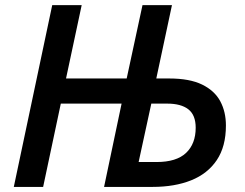

<svg xmlns="http://www.w3.org/2000/svg" viewBox="-20 -734 961 754"><path d="M34.2 0 185.1 -713.9H300.8L239.3 -425.8H477.5L539.6 -713.9H655.3L593.8 -425.8H644.5Q724.6 -425.8 773.7 -401.9Q822.8 -377.9 845 -336.4Q867.2 -294.9 867.2 -241.2Q867.2 -158.7 831.3 -105.2Q795.4 -51.8 730.7 -25.9Q666 0 579.6 0H388.7L457.5 -327.1H218.8L149.4 0ZM524.4 -97.7H594.7Q672.9 -97.7 710.7 -133.5Q748.5 -169.4 748.5 -232.4Q748.5 -282.2 719.7 -304.7Q690.9 -327.1 636.7 -327.1H574.2Z"/></svg>

Font: Open Sans SemiBold
Style: Italic
Weight: 600
Italic angle: -12°
Designer: Monotype Design Team
Foundry: Monotype Imaging Inc.
Version: Version 3.003; ttfautohint (v1.8.4)